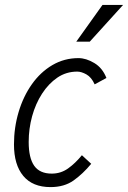

<svg xmlns="http://www.w3.org/2000/svg" viewBox="-20 -755 522 783"><path d="M37 -166Q37 -235 56 -298.5Q75 -362 110 -411.5Q145 -461 193.5 -489.5Q242 -518 300 -518Q331 -518 364.5 -498Q398 -478 414 -437L366 -411Q353 -440 332.5 -451.5Q312 -463 295 -463Q250 -463 214 -438.5Q178 -414 151.5 -373Q125 -332 111 -281Q97 -230 97 -176Q97 -111 119.5 -79Q142 -47 191 -47Q228 -47 257.5 -68Q287 -89 314 -122L352 -87Q318 -46 280 -19Q242 8 186 8Q113 8 75 -37.5Q37 -83 37 -166ZM291 -585 398 -735H482L346 -585Z"/></svg>

Font: Radio Canada Condensed Light
Style: Italic
Weight: 300
Width: 3
Italic angle: -12°
Designer: Charles Daoud, Etienne Aubert Bonn, Alexandre Saumier Demers, Jacques Le Bailly
Foundry: Radio-Canada
Version: Version 2.104; ttfautohint (v1.8.4.7-5d5b);gftools[0.9.28.de